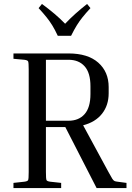

<svg xmlns="http://www.w3.org/2000/svg" viewBox="-20 -950 665 970"><path d="M48 -653V-680H326Q424 -680 476.5 -633.5Q529 -587 529 -510V-479Q529 -418 495.5 -375.5Q462 -333 400 -317L528 -81Q541 -57 547 -47.5Q553 -38 558.5 -35.5Q564 -33 574 -32L619 -26V0H468L310 -308H212V-81Q212 -46 215 -40Q218 -34 234 -32L289 -26V0H48V-26L103 -32Q119 -34 122 -40Q125 -46 125 -81V-599Q125 -634 122 -640Q119 -646 103 -648ZM326 -648H212V-340H326Q378 -340 407.5 -373.5Q437 -407 437 -475V-514Q437 -582 407.5 -615Q378 -648 326 -648ZM437 -909Q413 -883 397 -863Q381 -843 368 -822Q355 -801 339 -769H272Q257 -801 244 -822Q231 -843 215 -863Q199 -883 175 -909L192 -930Q226 -905 255 -880.5Q284 -856 309 -830Q355 -879 420 -930Z"/></svg>

Font: Inria Serif
Style: Regular
Weight: 400
Designer: Black Foundry Team
Foundry: Black Foundry
Version: Version 1.000; ttfautohint (v1.8.3)